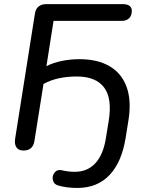

<svg xmlns="http://www.w3.org/2000/svg" viewBox="-20 -725 718 934"><path d="M266 178.3Q243 173 237.6 152.6Q232.2 132.2 244.9 115.3Q257.6 98.4 278.7 102.8Q312.2 110.8 344 110.8Q404.4 110.8 443.1 69.9Q481.7 28.9 494.6 -50.1L508.7 -136.2Q526.6 -245.7 486.5 -299.3Q446.5 -352.9 352.9 -352.9Q307.9 -352.9 267.5 -344.4Q227.1 -335.9 191.6 -316.6L147.7 -40.7Q141 7.3 93.7 7.3Q70.5 7.3 60.1 -8Q49.6 -23.3 53.5 -49.7L149.7 -657.6Q153 -681.5 167.5 -693.2Q182 -705 206.2 -705H577.2Q598.9 -705 610 -696.6Q621.2 -688.2 621.2 -672.1Q621.2 -649.2 608.1 -636.3Q595 -623.4 572.1 -623.4H240.5L205.9 -403.3Q238.5 -419.9 280.3 -428.5Q322.2 -437.1 367.3 -437.1Q454.2 -437.1 512.8 -403Q571.5 -368.8 595.7 -302.6Q619.9 -236.5 605.2 -142.2L591.1 -53.7Q571.9 64.5 512.4 126.9Q453 189.3 355.7 189.3Q306.9 189.3 266 178.3Z"/></svg>

Font: SN Pro Thin
Style: Italic
Weight: 200
Italic angle: -9°
Designer: Tobias Whetton
Foundry: Supernotes
Version: Version 1.003;Glyphs 3.3 (3324)